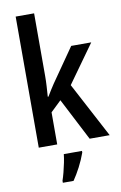

<svg xmlns="http://www.w3.org/2000/svg" viewBox="-105 -817 689 1096"><g transform="rotate(-10 240.0 -269.5)"><path d="M66.9 0V-759.8H173.8V-396.5Q173.8 -366.7 171.9 -336.9Q169.9 -307.1 168 -277.3H171.9Q182.6 -295.4 193.1 -312Q203.6 -328.6 213.9 -344.2L350.1 -540H466.3L308.6 -319.8L478 0H361.8L235.4 -245.1L173.8 -186V0ZM167.5 221.2V209.5Q174.3 189.9 181.2 163.3Q188 136.7 193.6 109.4Q199.2 82 201.2 61H306.6V70.3Q292 111.3 271.5 150.6Q251 189.9 229.5 221.2Z"/></g></svg>

Font: Open Sans
Style: Regular
Weight: 600
Width: 3
Foundry: Ascender Corporation
Version: Version 1.000